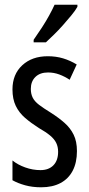

<svg xmlns="http://www.w3.org/2000/svg" viewBox="-20 -786 379 816"><path d="M307 -144Q307 -95 289 -60.5Q271 -26 237 -8Q203 10 155 10Q118 10 87 1.5Q56 -7 33 -20V-104Q55 -86 87 -74.5Q119 -63 152 -63Q187 -63 207 -83.5Q227 -104 227 -141Q227 -162 219 -178.5Q211 -195 193 -210Q175 -225 145 -242Q112 -263 86.5 -285Q61 -307 47 -336Q33 -365 33 -406Q33 -470 74.5 -508.5Q116 -547 183 -547Q218 -547 248 -538Q278 -529 306 -512L276 -447Q255 -461 232 -469.5Q209 -478 184 -478Q150 -478 130.5 -459Q111 -440 111 -408Q111 -387 119 -371Q127 -355 146 -340.5Q165 -326 196 -307Q229 -286 254 -264Q279 -242 293 -213.5Q307 -185 307 -144ZM309 -757Q300 -741 283.5 -721Q267 -701 248 -679.5Q229 -658 209.5 -639Q190 -620 175 -606H123V-617Q142 -644 158.5 -669.5Q175 -695 188.5 -719.5Q202 -744 212 -766H309Z"/></svg>

Font: Noto Sans ExtraCondensed
Style: Regular
Weight: 400
Width: 2
Designer: Monotype Design Team
Foundry: Monotype Imaging Inc.
Version: Version 2.013